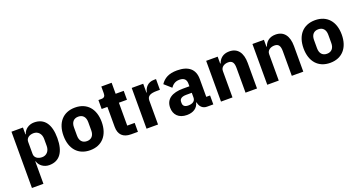

<svg xmlns="http://www.w3.org/2000/svg" viewBox="-45 -1396 4355 2324"><g transform="rotate(-20 2132.0 -233.5)"><path d="M69 200H217V-88H222C237 -31 295 12 363 12C496 12 565 -85 565 -263C565 -441 496 -537 363 -537C295 -537 237 -495 222 -437H217V-525H69ZM314 -108C258 -108 217 -137 217 -185V-340C217 -388 258 -417 314 -417C370 -417 411 -374 411 -308V-217C411 -151 370 -108 314 -108Z M890 12C1044 12 1136 -94 1136 -263C1136 -432 1044 -537 890 -537C736 -537 644 -432 644 -263C644 -94 736 12 890 12ZM890 -105C832 -105 798 -143 798 -209V-316C798 -382 832 -420 890 -420C948 -420 982 -382 982 -316V-209C982 -143 948 -105 890 -105Z M1507 0V-115H1411V-410H1515V-525H1411V-667H1278V-581C1278 -545 1266 -525 1226 -525H1189V-410H1263V-153C1263 -53 1317 0 1419 0Z M1766 0V-307C1766 -368 1808 -387 1894 -387H1931V-525H1905C1823 -525 1783 -469 1771 -411H1766V-525H1618V0Z M2478 0V-115H2429V-345C2429 -469 2353 -537 2205 -537C2095 -537 2035 -499 1993 -437L2081 -359C2104 -391 2135 -421 2194 -421C2256 -421 2281 -389 2281 -338V-305H2198C2059 -305 1973 -252 1973 -141C1973 -50 2031 12 2136 12C2216 12 2274 -24 2290 -92H2296C2305 -36 2343 0 2396 0ZM2191 -91C2147 -91 2122 -109 2122 -147V-162C2122 -200 2152 -221 2209 -221H2281V-159C2281 -111 2240 -91 2191 -91Z M2725 0V-340C2725 -392 2772 -417 2820 -417C2874 -417 2893 -384 2893 -317V0H3041V-329C3041 -461 2984 -537 2877 -537C2794 -537 2750 -491 2731 -436H2725V-525H2577V0Z M3321 0V-340C3321 -392 3368 -417 3416 -417C3470 -417 3489 -384 3489 -317V0H3637V-329C3637 -461 3580 -537 3473 -537C3390 -537 3346 -491 3327 -436H3321V-525H3173V0Z M3982 12C4136 12 4228 -94 4228 -263C4228 -432 4136 -537 3982 -537C3828 -537 3736 -432 3736 -263C3736 -94 3828 12 3982 12ZM3982 -105C3924 -105 3890 -143 3890 -209V-316C3890 -382 3924 -420 3982 -420C4040 -420 4074 -382 4074 -316V-209C4074 -143 4040 -105 3982 -105Z"/></g></svg>

Font: IBM Plex Sans Thai Looped
Style: Bold
Weight: 700
Designer: Mike Abbink, Paul van der Laan, Pieter van Rosmalen, Ben Mitchell, Mark Frömberg
Foundry: Bold Monday
Version: Version 1.1